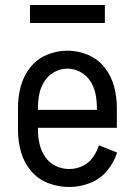

<svg xmlns="http://www.w3.org/2000/svg" viewBox="-20 -741 540 769"><path d="M257 8Q213 8 172 -8Q131 -24 103 -58Q75 -92 63.5 -134.5Q52 -177 52 -220V-310Q52 -353 63 -394.5Q74 -436 100.5 -470Q127 -504 167 -521Q207 -538 250 -538Q293 -538 333 -521Q373 -504 399.5 -470Q426 -436 437 -394.5Q448 -353 448 -310V-229H132V-220Q132 -192 138.5 -164Q145 -136 161 -112.5Q177 -89 203 -76.5Q229 -64 257 -64Q284 -64 309.5 -75.5Q335 -87 351.5 -110Q368 -133 376 -159L449 -130Q436 -89 408 -56Q380 -23 339.5 -7.5Q299 8 257 8ZM132 -301H368V-310Q368 -338 362.5 -365Q357 -392 342 -415.5Q327 -439 302.5 -452.5Q278 -466 250 -466Q222 -466 197.5 -452.5Q173 -439 158 -415.5Q143 -392 137.5 -365Q132 -338 132 -310ZM100 -649V-721H400V-649Z"/></svg>

Font: Iosevka SS01
Style: Regular
Weight: 400
Monospace: yes
Designer: Belleve Invis
Foundry: Belleve Invis
Version: 2.3.3; ttfautohint (v1.8.3)